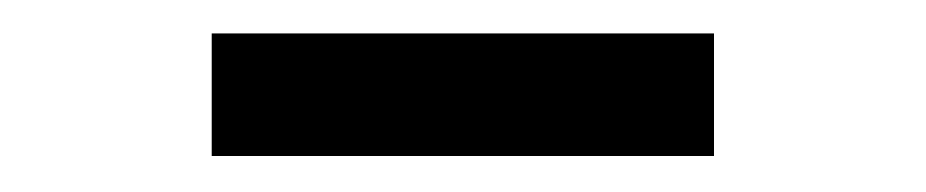

<svg xmlns="http://www.w3.org/2000/svg" viewBox="-20 -664 540 112"><path d="M103.5 -573V-644.5H396.5V-573Z"/></svg>

Font: Newsreader
Style: Bold
Weight: 700
Designer: Hugues Gentile
Foundry: Production Type
Version: Version 1.003